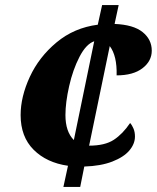

<svg xmlns="http://www.w3.org/2000/svg" viewBox="-20 -734 616 754"><path d="M247 -83Q163 -95 112 -146Q61 -197 61 -282Q61 -354 97 -432Q133 -510 202 -567.5Q271 -625 364 -637L381 -714H446L430 -640Q504 -637 540 -608Q576 -579 576 -535Q576 -494 539.5 -466Q503 -438 438 -438Q440 -515 411 -553L330 -162Q392 -162 427 -185Q462 -208 491 -251Q499 -242 504.5 -228.5Q510 -215 510 -198Q510 -169 488 -143Q466 -117 421 -99.5Q376 -82 311 -80L295 0H229ZM350 -572Q318 -561 292 -510.5Q266 -460 251.5 -395.5Q237 -331 237 -282Q237 -217 270 -184Z"/></svg>

Font: Noto Serif NarrowBlack
Style: Italic
Weight: 900
Width: 4
Italic angle: -12°
Designer: Monotype Design Team
Foundry: Monotype Imaging Inc.
Version: Version 1.001